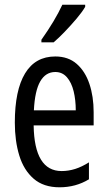

<svg xmlns="http://www.w3.org/2000/svg" viewBox="-20 -786 458 816"><path d="M215 -546Q270 -546 306 -514.5Q342 -483 360 -429.5Q378 -376 378 -309V-253H123Q126 -59 242 -59Q271 -59 299.5 -68Q328 -77 358 -96V-24Q302 10 233 10Q165 10 123 -26.5Q81 -63 62 -125Q43 -187 43 -265Q43 -402 86.5 -474Q130 -546 215 -546ZM215 -480Q174 -480 151 -440Q128 -400 124 -317H302Q302 -361 293 -398Q284 -435 264.5 -457.5Q245 -480 215 -480ZM342 -757Q330 -736 306 -707.5Q282 -679 255.5 -651.5Q229 -624 208 -606H156V-617Q214 -699 245 -766H342Z"/></svg>

Font: Noto Sans Oriya ExtCond
Style: Regular
Weight: 400
Width: 2
Designer: Amélie Bonet and Sol Matas
Foundry: Google LLC
Version: Version 2.006; ttfautohint (v1.8.4.7-5d5b)